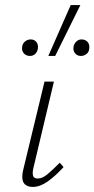

<svg xmlns="http://www.w3.org/2000/svg" viewBox="-20 -731 371 755"><path d="M109 4Q93 4 82 -3Q71 -10 68.5 -25Q66 -40 71 -62L155 -410H192L111 -69Q107 -51 110 -40Q113 -29 128 -29Q147 -29 167.5 -46.5Q188 -64 215 -91L230 -74Q197 -38 167 -17Q137 4 109 4ZM170 -511 258 -711H296L197 -511ZM98 -511Q83 -511 74 -521Q65 -531 67 -546Q68 -559 78 -567.5Q88 -576 101 -576Q115 -576 123 -566Q131 -556 129 -540Q127 -527 118.5 -519Q110 -511 98 -511ZM298 -511Q284 -511 275.5 -521Q267 -531 269 -546Q271 -559 280 -567.5Q289 -576 300 -576Q316 -576 324.5 -566Q333 -556 331 -540Q330 -527 320.5 -519Q311 -511 298 -511Z"/></svg>

Font: Ysabeau Office ExtraLight
Style: Italic
Weight: 250
Italic angle: -12°
Designer: Christian Thalmann (Catharsis Fonts)
Version: Version 2.001;gftools[0.9.30]; featfreeze: tnum,lnum,ss02